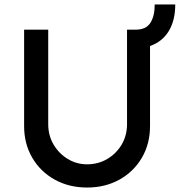

<svg xmlns="http://www.w3.org/2000/svg" viewBox="-20 -834 805 860"><path d="M370 6Q289 6 225 -29.5Q161 -65 124.5 -127.5Q88 -190 88 -269V-701H196V-278Q196 -227 220 -186.5Q244 -146 283.5 -122Q323 -98 370 -98Q420 -98 460.5 -122Q501 -146 525 -186.5Q549 -227 549 -278V-701H587Q634 -701 653.5 -731.5Q673 -762 673 -814H765Q765 -743 736 -695Q707 -647 652 -628V-269Q652 -190 615.5 -127.5Q579 -65 515 -29.5Q451 6 370 6Z"/></svg>

Font: Lexend Deca
Style: Regular
Weight: 400
Designer: Bonnie Shaver-Troup, Thomas Jockin
Foundry: Lexend
Version: Version 1.008; ttfautohint (v1.8.4.7-5d5b)